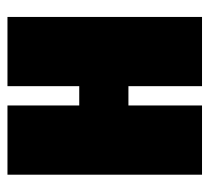

<svg xmlns="http://www.w3.org/2000/svg" viewBox="-44 -530 574 527"><g transform="rotate(-90 243.5 -267.0)"><path d="M270 0V-202H217V0H27V-534H217V-337H270V-534H460V0Z"/></g></svg>

Font: Fira Sans Extra Condensed Black
Style: Regular
Weight: 900
Width: 1
Designer: Carrois Corporate & Edenspiekermann AG
Foundry: Carrois Corporate GbR & Edenspiekermann AG
Version: Version 4.203